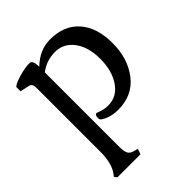

<svg xmlns="http://www.w3.org/2000/svg" viewBox="-216 -635 1026 1026"><g transform="rotate(-45 297.5 -122.0)"><path d="M193 -452V-447Q258 -510 337 -510Q443 -510 501.5 -443.5Q560 -377 560 -260Q560 -143 499 -64.5Q438 14 330 14Q270 14 230 -13Q221 -19 221 -31Q221 -56 236 -56Q237 -56 258.5 -48Q280 -40 307 -40Q374 -40 414 -98.5Q454 -157 454 -246.5Q454 -336 413.5 -390Q373 -444 308.5 -444Q244 -444 193 -405V155Q193 193 201.5 208.5Q210 224 235 230L256 235L245 266H71L59 251L71 235Q103 190 103 106V-381Q103 -409 82 -414L30 -425V-458Q46 -472 91 -485Q136 -498 169 -498Q193 -498 193 -452Z"/></g></svg>

Font: Gabriela
Style: Regular
Weight: 400
Designer: Eduardo Rodriguez Tunni
Foundry: Eduardo Rodriguez Tunni
Version: Version 1.003